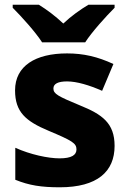

<svg xmlns="http://www.w3.org/2000/svg" viewBox="-20 -786 546 816"><path d="M159 -606H342C371 -651 431 -717 467 -753V-766H356C321 -745 284 -719 249 -686C214 -719 180 -744 145 -766H34V-753C71 -716 130 -651 159 -606ZM467 -166C467 -263 414 -300 320 -338C226 -377 207 -387 207 -410C207 -430 227 -440 265 -440C306 -440 360 -424 414 -400L462 -514C395 -545 335 -559 265 -559C131 -559 44 -506 44 -402C44 -310 89 -271 187 -230C287 -188 305 -177 305 -151C305 -127 284 -113 233 -113C185 -113 109 -129 45 -158V-22C104 2 156 10 234 10C394 10 467 -57 467 -166Z"/></svg>

Font: Noto Sans Arabic ExtBd
Style: Regular
Weight: 800
Designer: Monotype Design Team, Nadine Chahine, Nizar Qandah and Khaled Hosny
Foundry: Monotype Imaging Inc.
Version: Version 2.012